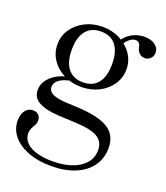

<svg xmlns="http://www.w3.org/2000/svg" viewBox="-141 -576 836 967"><g transform="rotate(20 277.0 -92.5)"><path d="M245 294Q176 294 123 274Q70 254 40 218Q10 182 10 136Q10 102 25.5 81.5Q41 61 66 61Q85 61 96 72Q107 83 107 101Q107 109 105 116Q103 123 95 137Q82 158 82 177Q82 220 125.5 244.5Q169 269 244 269Q334 269 388 233.5Q442 198 442 138Q442 94 408 72.5Q374 51 297 47L195 42Q125 38 88.5 17.5Q52 -3 52 -44Q52 -82 83.5 -113Q115 -144 165 -156L196 -144Q156 -137 134 -121Q112 -105 112 -82Q112 -58 137.5 -46Q163 -34 218 -32L262 -30Q382 -25 435 8Q488 41 488 110Q488 166 458 207.5Q428 249 373.5 271.5Q319 294 245 294ZM252 -132Q200 -132 158 -153.5Q116 -175 91.5 -211.5Q67 -248 67 -293Q67 -339 91.5 -375Q116 -411 158 -432.5Q200 -454 252 -454Q304 -454 345.5 -432.5Q387 -411 412 -374.5Q437 -338 437 -293Q437 -248 412.5 -211.5Q388 -175 346 -153.5Q304 -132 252 -132ZM252 -157Q305 -157 332.5 -192Q360 -227 360 -293Q360 -359 332.5 -394Q305 -429 252 -429Q200 -429 172 -394Q144 -359 144 -293Q144 -227 172 -192Q200 -157 252 -157ZM503 -378Q486 -378 474 -389.5Q462 -401 458 -420Q456 -434 448.5 -441Q441 -448 430 -448Q416 -448 401 -437Q386 -426 375 -407L356 -420Q373 -447 403 -463Q433 -479 467 -479Q502 -479 524 -463Q546 -447 546 -422Q546 -403 533.5 -390.5Q521 -378 503 -378Z"/></g></svg>

Font: Baskervville
Style: Regular
Weight: 400
Designer: Alexis Faudot, Rémi Forte, Morgane Pierson, Rafael Ribas, Tanguy Vanlaeys, Rosalie Wagner, Thomas Huot-Marchand
Foundry: ANRT
Version: Version 1.100